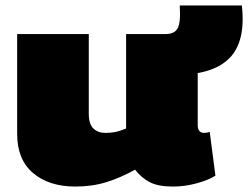

<svg xmlns="http://www.w3.org/2000/svg" viewBox="-20 -675 911 705"><path d="M257 10Q160 10 101.5 -39.5Q43 -89 43 -183V-550H306V-258Q306 -219 323 -203Q340 -187 367 -187Q385 -187 401.5 -190Q418 -193 443 -203V-550H706V-216Q706 -200 712.5 -193.5Q719 -187 729 -187Q741 -187 750 -191L771 -30Q746 -14 702.5 -2Q659 10 615 10Q561 10 530 -6Q499 -22 476 -52Q422 -22 370 -6Q318 10 257 10ZM579 -400V-550H589Q620 -550 632 -570.5Q644 -591 640 -655H868Q883 -522 822 -461Q761 -400 624 -400Z"/></svg>

Font: Georama Extended Black
Style: Regular
Weight: 900
Width: 7
Designer: Jean-Baptiste Levee
Foundry: Production Type
Version: Version 1.000